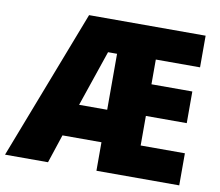

<svg xmlns="http://www.w3.org/2000/svg" viewBox="-84 -901 1033 902"><g transform="rotate(10 433.0 -450.0)"><path d="M826 -93H431V-229H245L200 -93H-5L270 -807H826V-656H615V-538H810V-387H615V-246H826ZM297 -384H431V-651H388Z"/></g></svg>

Font: Noto Sans Telugu UI SemiCondensed Black
Style: Regular
Weight: 900
Width: 4
Designer: Jelle Bosma - Monotype Design Team
Foundry: Monotype Imaging Inc.
Version: Version 2.005; ttfautohint (v1.8.4.7-5d5b)